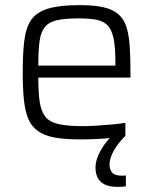

<svg xmlns="http://www.w3.org/2000/svg" viewBox="-20 -538 600 752"><path d="M293 8Q233 8 193 0.5Q153 -7 128 -25Q103 -43 90.5 -73.5Q78 -104 73.5 -148.5Q69 -193 69 -254Q69 -327 75 -377.5Q81 -428 101.5 -459Q122 -490 167.5 -504Q213 -518 292 -518Q349 -518 385.5 -509.5Q422 -501 443.5 -482.5Q465 -464 475 -433Q485 -402 488 -358Q491 -314 491 -255V-234H130Q130 -176 135.5 -139Q141 -102 157.5 -81Q174 -60 209.5 -52Q245 -44 305 -44Q330 -44 360 -46Q390 -48 419 -50.5Q448 -53 471 -57V-6Q451 -2 421 1.5Q391 5 358 6.5Q325 8 293 8ZM432 -263V-296Q432 -353 425 -387Q418 -421 402 -438Q386 -455 358.5 -460.5Q331 -466 289 -466Q236 -466 204 -459Q172 -452 156 -432.5Q140 -413 135 -377Q130 -341 130 -281H451ZM441 194Q408 194 389 184Q370 174 362 157Q354 140 354 119Q354 87 375 50Q396 13 429 -16L472 -6Q459 5 444 24.5Q429 44 419 65.5Q409 87 409 107Q409 125 419 137.5Q429 150 456 150Q459 150 463 150Q467 150 473 149V192Q464 193 457 193.5Q450 194 441 194Z"/></svg>

Font: Saira Thin Light
Style: Regular
Weight: 300
Version: Version 1.101